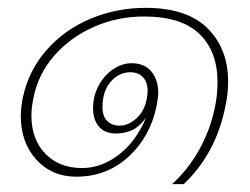

<svg xmlns="http://www.w3.org/2000/svg" viewBox="-20 -440 637 489"><path d="M527 -165Q534 -197 534 -231Q534 -309 488 -353.5Q442 -398 347 -398Q279 -398 219 -371.5Q159 -345 118 -298Q77 -251 65 -190Q60 -165 60 -146Q60 -85 95.5 -48.5Q131 -12 189 -12Q238 -12 282 -45.5Q326 -79 352 -140Q332 -114 313 -107Q294 -100 276 -100Q247 -100 232 -117.5Q217 -135 217 -164Q217 -195 231 -221.5Q245 -248 268 -263.5Q291 -279 315 -279Q348 -279 365.5 -258Q383 -237 383 -203Q383 -193 379 -171Q363 -92 307.5 -41Q252 10 174 10Q112 10 72.5 -33.5Q33 -77 33 -145Q33 -164 38 -191Q53 -261 99 -313Q145 -365 211 -392.5Q277 -420 351 -420Q456 -420 508.5 -368Q561 -316 561 -232Q561 -200 554 -169Q530 -49 448 29H418Q459 -8 487 -58Q515 -108 527 -165ZM354 -189Q356 -203 356 -208Q356 -231 344 -243.5Q332 -256 312 -256Q283 -256 262 -232Q241 -208 241 -167Q241 -144 253 -132Q265 -120 284 -120Q307 -120 327.5 -138.5Q348 -157 354 -189Z"/></svg>

Font: Trirong Thin
Style: Italic
Weight: 250
Italic angle: -12°
Designer: Katatrad Team
Foundry: CadsonDemak
Version: Version 1.001